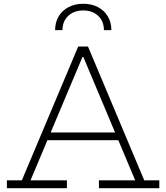

<svg xmlns="http://www.w3.org/2000/svg" viewBox="-20 -999 882 1019"><path d="M571 -839H531.5Q531.5 -886 501.2 -914.8Q471 -943.5 421.5 -943.5Q373 -943.5 342.2 -914.8Q311.5 -886 311.5 -839H272.5Q272.5 -880.5 291.2 -912Q310 -943.5 343.8 -961.2Q377.5 -979 421.5 -979Q466.5 -979 500 -961.2Q533.5 -943.5 552.2 -912Q571 -880.5 571 -839ZM626 -296V-255H217.5V-296ZM745.5 -42H825.5V0H505V-42H697.5L413.5 -717.5L443.5 -696.5H397L426.5 -717.5L142 -42H335V0H16.5V-42H96L395 -752H447Z"/></svg>

Font: Hepta Slab Light
Style: Regular
Weight: 300
Designer: Michael LaGattuta
Foundry: Michael LaGattuta
Version: Version 1.102